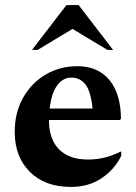

<svg xmlns="http://www.w3.org/2000/svg" viewBox="-20 -727 536 757"><path d="M260 10Q157 10 97.5 -49.5Q38 -109 38 -207Q38 -283 71 -341.5Q104 -400 160 -433Q216 -466 285 -466Q366 -466 411 -412Q456 -358 457 -259L453 -254H173V-249Q173 -207 189 -172.5Q205 -138 239.5 -118Q274 -98 329 -98Q358 -98 389.5 -105Q421 -112 455 -129H458V-113Q433 -60 381.5 -25Q330 10 260 10ZM262 -421Q227 -421 204.5 -389Q182 -357 176 -299H345Q338 -368 316.5 -394.5Q295 -421 262 -421ZM106 -530 242 -707H290L426 -530H404L266 -613L128 -530Z"/></svg>

Font: Spectral
Style: Bold
Weight: 700
Designer: Jean-Baptiste Levee
Foundry: Production Type
Version: Version 2.001